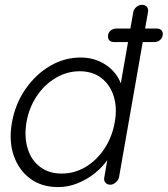

<svg xmlns="http://www.w3.org/2000/svg" viewBox="-20 -760 690 790"><path d="M564.5 -740.2Q577.1 -740.2 584.5 -731.4Q591.8 -722.7 588.9 -710L469.7 -30.3Q466.8 -18.6 456.1 -9.3Q445.3 0 433.6 0Q420.9 0 413.6 -8.8Q406.2 -17.6 409.2 -30.3L429.7 -149.4L449.2 -163.1Q444.3 -134.8 423.8 -104.5Q403.3 -74.2 371.6 -48.3Q339.8 -22.5 300.3 -6.3Q260.7 9.8 218.8 9.8Q151.4 9.8 104.5 -24.9Q57.6 -59.6 36.6 -119.6Q15.6 -179.7 29.3 -256.8Q43 -333 85 -393.6Q127 -454.1 186 -488.8Q245.1 -523.4 312.5 -523.4Q353.5 -523.4 387.7 -508.3Q421.9 -493.2 445.8 -467.3Q469.7 -441.4 480.5 -407.7Q491.2 -374 484.4 -337.9L465.8 -352.5L528.3 -710Q530.3 -721.7 541 -731Q551.8 -740.2 564.5 -740.2ZM233.4 -45.9Q287.1 -45.9 332.5 -73.2Q377.9 -100.6 409.7 -148.4Q441.4 -196.3 452.1 -256.8Q462.9 -316.4 447.8 -364.3Q432.6 -412.1 396.5 -439.5Q360.4 -466.8 307.6 -466.8Q255.9 -466.8 209.5 -439.5Q163.1 -412.1 131.3 -364.7Q99.6 -317.4 88.9 -256.8Q79.1 -197.3 93.8 -148.9Q108.4 -100.6 145 -73.2Q181.6 -45.9 233.4 -45.9ZM450.2 -586.9Q436.5 -586.9 429.7 -594.2Q422.9 -601.6 424.8 -616.2Q426.8 -627.9 436.5 -635.3Q446.3 -642.6 460 -642.6H624Q637.7 -642.6 644.5 -635.3Q651.4 -627.9 649.4 -615.2Q647.5 -602.5 637.7 -594.7Q627.9 -586.9 614.3 -586.9Z"/></svg>

Font: Quicksand
Style: Italic
Weight: 400
Designer: Andrew Paglinawan
Foundry: Andrew Paglinawan
Version: Version 3.006